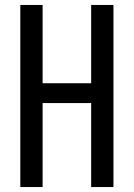

<svg xmlns="http://www.w3.org/2000/svg" viewBox="-20 -755 540 775"><path d="M62 0V-735H152V-419H348V-735H438V0H348V-339H152V0Z"/></svg>

Font: Iosevka Curly Medium
Style: Regular
Weight: 500
Monospace: yes
Designer: Belleve Invis
Foundry: Belleve Invis
Version: Version 22.1.2; ttfautohint (v1.8.4)